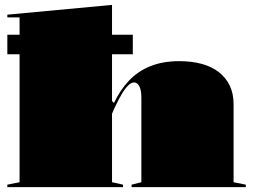

<svg xmlns="http://www.w3.org/2000/svg" viewBox="-20 -765 1035 785"><path d="M10 -623H523V-543H10ZM985 -10V0H518V-10L558 -20V-365Q558 -397 549.5 -412.5Q541 -428 528 -428Q516 -428 502.5 -414Q489 -400 477 -379Q465 -358 454.5 -336.5Q444 -315 438 -300V-20L483 -10V0H10V-10L60 -20V-694H10V-705L438 -745V-352L446 -344Q471 -397 507.5 -435.5Q544 -474 595 -494.5Q646 -515 713 -515Q765 -515 806 -503.5Q847 -492 875.5 -469.5Q904 -447 919.5 -414.5Q935 -382 935 -340V-20Z"/></svg>

Font: Kalnia SemiExpanded
Style: Bold
Weight: 700
Width: 6
Designer: Frida Medrano
Foundry: Frida Medrano
Version: Version 1.105